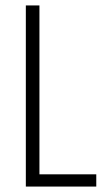

<svg xmlns="http://www.w3.org/2000/svg" viewBox="-20 -686 379 706"><path d="M75 -666H125V-45H334V0H75Z"/></svg>

Font: Khand Light
Style: Regular
Weight: 300
Designer: Devanagari: Sanchit Sawaria, Jyotish Sonowal; Latin: Satya Rajpurohit
Foundry: Indian Type Foundry
Version: Version 1.101;PS 1.0;hotconv 1.0.78;makeotf.lib2.5.61930; tt